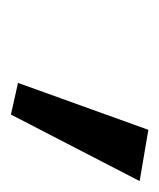

<svg xmlns="http://www.w3.org/2000/svg" viewBox="-11 -195 292 352"><g transform="rotate(-90 135.0 -19.0)"><path d="M101 -145 -21 91 73 107 159 -132Z"/></g></svg>

Font: Cheyenne Sans Medium
Style: Italic
Weight: 500
Italic angle: -8.13011°
Designer: The Public Sans project authors (U.S. Web Design System), Libre Franklin designed by Pablo Impallari and Rodrigo Fuenzal
Foundry: The Cheyenne Sans Project Authors
Version: Version 2.007